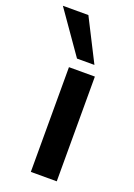

<svg xmlns="http://www.w3.org/2000/svg" viewBox="-199 -814 605 870"><g transform="rotate(20 104.0 -378.5)"><path d="M68 0V-505H193V0ZM89 -554 -53 -757H70L173 -554Z"/></g></svg>

Font: Mulish ExtraLight
Style: Bold
Weight: 700
Version: Version 3.603